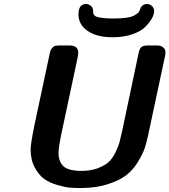

<svg xmlns="http://www.w3.org/2000/svg" viewBox="-20 -922 851 964"><path d="M133.8 -171.9Q133.8 -199.7 152.8 -293L230 -654.8Q233.9 -673.8 243.4 -682.9Q252.9 -691.9 258.1 -692.4Q263.2 -692.9 277.8 -693.8H328.1Q373 -693.8 373 -657.2Q373 -648.4 369.1 -629.9L287.1 -245.1Q273.9 -180.2 273.9 -154.8Q273.9 -109.9 299.1 -86.9Q324.2 -64 389.2 -64Q436 -64 470.9 -77.4Q505.9 -90.8 525.4 -108.4Q544.9 -126 560.1 -157.5Q575.2 -189 580.6 -210.4Q585.9 -231.9 594.2 -268.1Q595.2 -274.9 596.2 -277.8L675.8 -654.8Q680.7 -679.7 691.4 -686.8Q702.1 -693.8 724.1 -693.8H768.1Q786.1 -693.8 796.6 -686Q807.1 -678.2 809.1 -671.1Q811 -664.1 811 -658.2Q811 -653.3 809.1 -643.1L723.1 -240.2Q715.3 -204.1 705.6 -175.5Q695.8 -147 671.4 -107.4Q647 -67.9 613.5 -42Q580.1 -16.1 521 2.9Q461.9 22 387.2 22H376Q352.1 22 329.6 20Q307.1 18.1 268.6 7.1Q230 -3.9 202.9 -22.9Q175.8 -42 154.8 -80.3Q133.8 -118.7 133.8 -171.9ZM412.1 -901.9Q424.3 -901.9 436 -892.8Q447.8 -883.8 447.8 -862.8Q447.8 -856.9 448.2 -854.5Q448.7 -852.1 453.4 -845.9Q458 -839.8 468 -836.9Q478 -834 499 -831.5Q520 -829.1 549.8 -829.1Q587.9 -829.1 614.5 -833Q641.1 -836.9 654.1 -844.5Q667 -852.1 673.1 -857.4Q679.2 -862.8 682.6 -873.3Q686 -883.8 687 -884.8Q698.2 -901.9 717.8 -901.9Q731.9 -901.9 742.9 -891.8Q753.9 -881.8 753.9 -866Q753.9 -850.1 742.9 -830.1Q731.9 -810.1 710 -787.6Q688 -765.1 644.5 -750Q601.1 -734.9 544.9 -734.9Q466.8 -734.9 420.4 -766.4Q374 -797.9 374 -849.9Q374 -901.9 412.1 -901.9Z"/></svg>

Font: CMU Sans Serif
Style: BoldOblique
Weight: 700
Italic angle: -12°
Version: Version 0.7.0